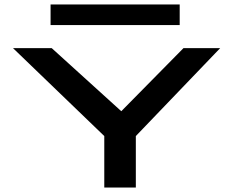

<svg xmlns="http://www.w3.org/2000/svg" viewBox="-20 -838 1040 858"><path d="M446 0V-230L38 -623H211L522 -341L800 -623H964L587 -230V0ZM206 -726V-818H783V-726Z"/></svg>

Font: Inconsolata UltraExpanded ExtraBold
Style: Regular
Weight: 800
Width: 9
Monospace: yes
Designer: Raph Levien, Cyreal, Brenton Simpson
Foundry: Raph Levien, Cyreal, Google
Version: Version 3.001; ttfautohint (v1.8.2.53-6de2)